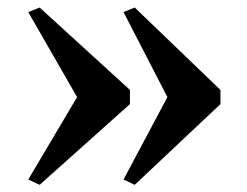

<svg xmlns="http://www.w3.org/2000/svg" viewBox="-20 -534 672 523"><path d="M347 -513.5 580.5 -289V-250.5L347 -30.5L316.5 -45L436 -269.5L316.5 -501ZM88 -513.5 334 -289V-250.5L88 -30.5L57 -45L190 -269.5L57 -501Z"/></svg>

Font: Merriweather 120pt Black
Style: Regular
Weight: 900
Designer: Eben Sorkin
Foundry: Eben Sorkin
Version: Version 2.100